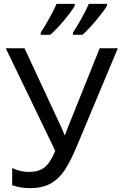

<svg xmlns="http://www.w3.org/2000/svg" viewBox="-20 -964 630 994"><path d="M376 -203Q343 -125 313 -80.5Q283 -36 240.5 -13Q198 10 135 10Q85 10 43 -5V-94Q85 -74 129 -74Q181 -74 211 -98Q241 -122 266 -183L10 -714H107L290 -321Q293 -315 301 -297Q309 -279 313 -266H317Q328 -298 337 -318L496 -714H590ZM367 -934Q352 -907 311.5 -858.5Q271 -810 240 -784H191V-796Q210 -824 234 -867Q258 -910 273 -944H367ZM534 -934Q518 -907 477.5 -858.5Q437 -810 407 -784H358V-796Q377 -824 401 -867Q425 -910 440 -944H534Z"/></svg>

Font: Noto Sans Display
Style: Regular
Weight: 400
Designer: Monotype Design team
Foundry: Monotype Imaging Inc.
Version: Version 1.000